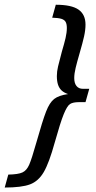

<svg xmlns="http://www.w3.org/2000/svg" viewBox="-96 -651 414 825"><path d="M271.4 -545.2Q271.4 -522.6 265.4 -495.2Q259.3 -467.7 246.4 -423.4Q235.1 -384.7 229.1 -359.7Q223 -334.7 223 -315.3Q223 -293.5 232.7 -281.5Q242.4 -269.4 260.1 -269.4H287.5L271.4 -212.1H243.2Q217.4 -212.1 204.9 -204Q192.4 -196 177.9 -160.5Q163.4 -125 139.2 -38.7Q115 49.1 92.1 88.3Q69.3 127.5 33 141.2Q-3.3 154.8 -75.7 154.8L-60.4 99.2Q-17.6 98.4 0.5 89.9Q18.7 81.5 29.6 56.4Q40.5 31.4 59.8 -37.1Q87 -133.4 102.1 -171.9Q117.1 -210.5 136.8 -225.8Q156.5 -241.1 196.4 -246.8Q179.3 -252.5 168.9 -262.1Q158.6 -271.6 153.4 -286.8Q148.3 -302.1 148.3 -324.4Q148.3 -343.6 153.5 -365.7Q158.7 -387.7 169.8 -429.1Q180.1 -463.6 185.7 -487.5Q191.2 -511.5 191.2 -530.6Q191.2 -547.6 186 -556.9Q180.8 -566.1 167.5 -570.2Q154.2 -574.2 128.3 -575L143.7 -630.6Q211.4 -630.6 241.4 -609.7Q271.4 -588.7 271.4 -545.2Z"/></svg>

Font: Playfair Micro SmCond SmLight
Style: Italic
Weight: 360
Width: 4
Italic angle: -15.6°
Designer: Claus Eggers Sørensen
Foundry: Claus Eggers Sørensen
Version: Version 2.203;Glyphs 3.3 (3326)